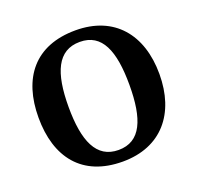

<svg xmlns="http://www.w3.org/2000/svg" viewBox="-128 -863 1042 1011"><g transform="rotate(-20 393.5 -357.5)"><path d="M394 10C611 10 732 -137 732 -358C732 -580 611 -725 395 -725C166 -725 55 -580 55 -359C55 -137 166 10 394 10ZM394 -55C270 -55 223 -167 223 -358C223 -549 270 -660 395 -660C519 -660 564 -549 564 -358C564 -167 519 -55 394 -55Z"/></g></svg>

Font: Noto Nastaliq Urdu
Style: Bold
Weight: 700
Designer: Monotype Design Team (Patrick Giasson: type design, Kamal Mansour: OpenType code, Glenda Bellarosa). Updated by Simon Co
Foundry: Monotype Imaging Inc., Simon Cozens
Version: Version 3.009